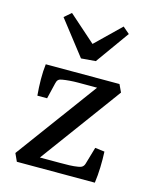

<svg xmlns="http://www.w3.org/2000/svg" viewBox="-100 -711 624 780"><g transform="rotate(15 211.5 -321.5)"><path d="M31 -33 46 0H374C380 -42 381 -90 379 -132L339 -137L318 -65C314 -52 306 -47 292 -45C269 -41 244 -41 216 -41H132L382 -381L367 -413H57C52 -374 53 -326 57 -281H98L114 -348C117 -362 123 -368 138 -370C156 -373 180 -375 203 -375H283ZM323 -643 219 -542 106 -642 77 -617 189 -473 250 -478 351 -619Z"/></g></svg>

Font: Yrsa
Style: Regular
Weight: 400
Designer: Anna Giedrys (Yrsa+Rasa design), David Brezina (Yrsa art-direction, Rasa art-direction, design)
Foundry: Rosetta Type Foundry
Version: Version 1.001;PS 1.1;hotconv 1.0.88;makeotf.lib2.5.647800